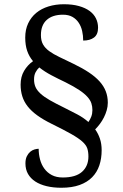

<svg xmlns="http://www.w3.org/2000/svg" viewBox="-20 -780 584 914"><path d="M292 -388.2Q255.9 -405.3 224.4 -421.9Q192.9 -438.5 167 -459Q156.2 -449.2 149.2 -435.5Q142.1 -421.9 142.1 -401.9Q142.1 -381.8 148.9 -366Q155.8 -350.1 172.4 -334.7Q189 -319.3 217 -303.2Q245.1 -287.1 288.1 -266.1Q318.4 -251 347.7 -235.6Q377 -220.2 400.9 -199.2Q409.2 -210.9 414.6 -225.1Q419.9 -239.3 419.9 -255.9Q419.9 -272.9 415 -288.1Q410.2 -303.2 396.2 -318.8Q382.3 -334.5 357.2 -351.3Q332 -368.2 292 -388.2ZM278.8 64.9Q340.3 64.9 370.6 37.8Q400.9 10.7 400.9 -35.2Q400.9 -57.1 395.5 -73.5Q390.1 -89.8 371.8 -106.2Q353.5 -122.6 318.6 -142.3Q283.7 -162.1 225.1 -190.9Q185.5 -210.4 157.5 -230.7Q129.4 -251 111.8 -273.4Q94.2 -295.9 86.2 -321.5Q78.1 -347.2 78.1 -377Q78.1 -414.6 94.7 -442.6Q111.3 -470.7 137.2 -488.8Q118.7 -510.7 109.4 -537.8Q100.1 -564.9 100.1 -601.1Q100.1 -639.2 114 -668.7Q127.9 -698.2 152.3 -718.5Q176.8 -738.8 210.7 -749.3Q244.6 -759.8 284.2 -759.8Q325.2 -759.8 355.7 -751.2Q386.2 -742.7 406.5 -727.8Q426.8 -712.9 436.8 -692.4Q446.8 -671.9 446.8 -647.9Q446.8 -615.7 427.5 -601.3Q408.2 -586.9 376 -586.9Q376 -610.4 371.1 -632.3Q366.2 -654.3 354.7 -671.6Q343.3 -689 325 -699.5Q306.6 -710 279.8 -710Q230 -710 202.4 -685.1Q174.8 -660.2 174.8 -612.8Q174.8 -586.4 184.8 -568.6Q194.8 -550.8 214.6 -536.4Q234.4 -522 263.2 -508.3Q292 -494.6 330.1 -476.1Q372.6 -455.6 403.3 -435.1Q434.1 -414.6 454.1 -392.3Q474.1 -370.1 483.6 -345.2Q493.2 -320.3 493.2 -291Q493.2 -272.9 488 -255.1Q482.9 -237.3 474.6 -220.9Q466.3 -204.6 455.6 -190.2Q444.8 -175.8 433.1 -164.1Q447.3 -144.5 455.6 -120.1Q463.9 -95.7 463.9 -64.9Q463.9 -25.4 452.9 7.3Q441.9 40 418.7 63.7Q395.5 87.4 359.1 100.6Q322.8 113.8 272 113.8Q233.4 113.8 201.9 106.2Q170.4 98.6 147.9 84Q125.5 69.3 113.3 47.9Q101.1 26.4 101.1 -2Q101.1 -22.5 107.7 -35.9Q114.3 -49.3 123.8 -57.4Q133.3 -65.4 144.3 -68.6Q155.3 -71.8 164.1 -71.8Q164.1 -45.4 170.7 -20.8Q177.2 3.9 191.2 22.9Q205.1 42 226.8 53.5Q248.5 64.9 278.8 64.9Z"/></svg>

Font: Droid-TTFautohint Serif
Style: Regular
Weight: 400
Foundry: Ascender Corporation
Version: Version 1.00; ttfautohint (v1.00rc1.4-1a1c-dirty) -l 8 -r 50